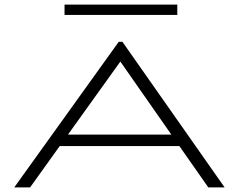

<svg xmlns="http://www.w3.org/2000/svg" viewBox="-20 -816 1040 836"><path d="M887 0 761 -180H240L111 0H42L497 -634H513L958 0ZM504 -548 276 -230H726ZM261 -751V-796H752V-751Z"/></svg>

Font: Inconsolata UltraExpanded Light
Style: Regular
Weight: 300
Width: 9
Monospace: yes
Designer: Raph Levien, Cyreal, Brenton Simpson
Foundry: Raph Levien, Cyreal, Google
Version: Version 3.001; ttfautohint (v1.8.2.53-6de2)